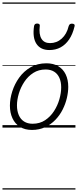

<svg xmlns="http://www.w3.org/2000/svg" viewBox="-20 -1030 629 1550"><path d="M238 19Q181 19 141 -6Q101 -31 80.5 -75.5Q60 -120 60 -177Q60 -232 79 -292Q98 -352 135 -403.5Q172 -455 227 -487Q282 -519 355 -519Q411 -519 450.5 -495.5Q490 -472 510.5 -429Q531 -386 531 -329Q531 -287 520 -239.5Q509 -192 486 -146Q463 -100 427.5 -63Q392 -26 344.5 -3.5Q297 19 238 19ZM243 -31Q301 -31 344 -59.5Q387 -88 416 -133Q445 -178 459.5 -229Q474 -280 474 -325Q474 -369 459.5 -401.5Q445 -434 417 -451.5Q389 -469 348 -469Q292 -469 249 -441.5Q206 -414 176.5 -369.5Q147 -325 132 -274.5Q117 -224 117 -179Q117 -135 131.5 -101Q146 -67 174.5 -49Q203 -31 243 -31ZM379 -626Q307 -626 274 -676.5Q241 -727 255 -820Q257 -830 263 -835Q269 -840 280 -840Q292 -840 297.5 -834.5Q303 -829 301 -820Q293 -753 314.5 -717.5Q336 -682 384 -682Q438 -682 478.5 -718.5Q519 -755 534 -818Q538 -830 544 -834.5Q550 -839 561 -839Q573 -839 579 -833.5Q585 -828 582 -818Q567 -754 538 -711.5Q509 -669 469 -647.5Q429 -626 379 -626ZM0 490H589V500H0ZM0 -20H589V0H0ZM0 -505H589V-500H0ZM0 -1010H589V-1000H0Z"/></svg>

Font: Playwrite TZ Guides
Style: Regular
Weight: 400
Designer: Veronika Burian, José Scaglione
Foundry: TypeTogether
Version: Version 1.003